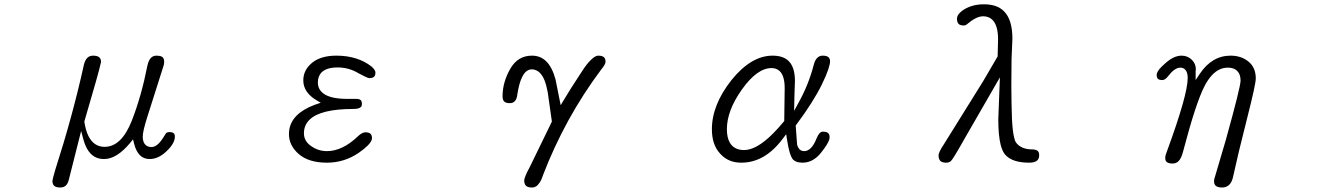

<svg xmlns="http://www.w3.org/2000/svg" viewBox="-20 -731 6040 876"><path d="M254.9 124.5Q271.5 124.5 281 115Q290.5 105.5 294.9 85.4L350.1 -133.3L360.4 -95.2Q378.4 -28.3 421.4 -11.2Q436.5 -5.4 455.1 -5.4Q512.7 -5.4 574.2 -79.6L586.9 -95.2L591.8 -75.7Q600.6 -40.5 618.2 -22.9Q635.7 -5.4 663.1 -5.4Q702.6 -5.4 739.3 -40.5Q777.8 -76.7 777.8 -107.4Q777.8 -117.7 772.9 -122.6Q767.1 -128.4 752.9 -128.4Q742.7 -128.4 737.3 -123Q735.4 -120.6 731.7 -114Q728 -107.4 723.1 -100.6Q697.3 -60.1 670.9 -60.1Q653.8 -60.1 643.6 -70.3Q631.3 -82.5 631.3 -107.4Q631.3 -132.3 651.4 -195.3L722.7 -419.9Q729 -435.5 729 -449.2Q729 -466.3 718.8 -472.2Q710 -477.1 694.3 -477.1Q678.7 -477.1 668.9 -467.3Q657.2 -455.6 651.9 -428.7Q625 -292 581.1 -179.7Q534.2 -61 457 -61Q408.7 -61 383.8 -109.9Q371.1 -134.8 364.7 -176.3Q432.6 -406.7 439.9 -443.8L440.9 -448.2Q440.9 -461.9 434.1 -468.3Q425.8 -477.1 404.3 -477.1Q383.8 -477.1 373 -460.4Q365.7 -449.7 361.3 -429.2Q311.5 -203.1 232.4 43Q220.2 84.5 219.2 93.8Q219.2 108.9 226.6 116.2Q234.9 124.5 254.9 124.5Z M1657.2 -66.4Q1677.2 -86.4 1677.2 -100.1Q1677.2 -113.8 1670.4 -120.6Q1663.6 -127.4 1646.5 -127.4Q1637.7 -127.4 1626 -119.6Q1619.1 -115.2 1612.8 -108.9Q1542 -41.5 1471.7 -41.5Q1432.1 -41.5 1400.4 -64Q1366.7 -86.4 1366.7 -122.8Q1366.7 -159.2 1391.6 -184.1Q1441.4 -233.9 1592.8 -233.9Q1617.7 -233.9 1626.5 -242.7Q1631.3 -247.6 1631.3 -256.8Q1631.3 -268.6 1625.7 -274.2Q1620.1 -279.8 1605.5 -279.8H1565.4Q1478.5 -279.8 1447.8 -311Q1430.2 -328.1 1430.2 -354.5Q1430.2 -383.3 1447.3 -400.9Q1470.2 -423.3 1520.5 -423.3Q1572.3 -423.3 1616.2 -396.5Q1653.8 -376 1664.1 -374.5Q1680.2 -374.5 1687 -381.3Q1692.9 -387.2 1692.9 -400.4Q1692.9 -411.6 1674.8 -427.7Q1611.3 -477.1 1514.6 -477.1Q1444.8 -477.1 1404.8 -445.3Q1363.8 -412.1 1363.8 -364.3Q1363.8 -309.6 1424.3 -273.4L1443.4 -262.2L1413.6 -252Q1362.3 -232.4 1333.5 -203.6Q1298.3 -168.5 1298.3 -119.1Q1298.3 -67.4 1342.8 -28.3Q1388.2 11.2 1471.7 11.2Q1549.8 11.2 1615.2 -32.7Q1642.1 -51.3 1657.2 -66.4Z M2397 31.2Q2382.3 58.1 2377 72.5Q2371.6 86.9 2371.6 92.3Q2371.6 97.7 2372.6 102.5Q2374.5 111.3 2379.4 116.2Q2387.7 124.5 2407.2 124.5Q2414.6 124.5 2419.4 122.6Q2427.7 119.1 2432.9 113.8Q2438 108.4 2441.9 102.5Q2450.7 89.8 2457 69.8V69.3Q2557.6 -192.9 2723.6 -414.6Q2742.7 -437.5 2742.7 -449.2Q2742.7 -462.9 2736.3 -469.2Q2728.5 -477.1 2709 -477.1Q2695.3 -477.1 2674.8 -456.5Q2656.7 -439 2635.7 -406.2Q2578.1 -318.8 2551.8 -273.9L2538.1 -251L2514.6 -368.7Q2499.5 -423.8 2472.9 -450.4Q2446.3 -477.1 2407.2 -477.1Q2342.8 -477.1 2308.6 -418Q2272.9 -356.4 2272.9 -291Q2272.9 -275.4 2280.5 -267.8Q2288.1 -260.3 2305.7 -260.3Q2319.8 -260.3 2328.1 -268.6Q2337.9 -277.8 2340.3 -300.3Q2347.2 -342.3 2356.4 -366.2Q2365.7 -390.1 2377.4 -401.9Q2390.1 -414.6 2406.2 -414.6Q2426.8 -414.6 2442.9 -398.9Q2455.6 -386.2 2464.4 -364.3Q2473.1 -342.3 2479 -310.1L2498 -176.3Z M3375 -46.4Q3329.1 -46.4 3309.6 -80.6Q3296.4 -103.5 3296.4 -141.6Q3296.4 -226.1 3364.7 -322.3Q3434.1 -420.4 3500 -420.4Q3523.4 -420.4 3538.1 -405.8Q3560.1 -383.8 3560.1 -329.1L3558.1 -178.7Q3530.3 -145 3506.3 -121.1Q3431.6 -46.4 3375 -46.4ZM3641.6 11.2Q3690.4 11.2 3727.1 -35.6Q3757.3 -73.7 3763.7 -94.7Q3765.1 -100.6 3765.1 -104.5Q3765.1 -120.6 3755.4 -126Q3748 -130.4 3734.4 -130.4Q3718.3 -130.4 3706.5 -101.6Q3694.3 -70.3 3679.9 -55.9Q3665.5 -41.5 3649.4 -41.5Q3636.2 -41.5 3628.2 -49.6Q3620.1 -57.6 3616.7 -71.8L3610.4 -158.2Q3690.4 -265.1 3730 -346.2Q3751 -389.6 3759 -414.3Q3767.1 -439 3767.1 -450.9Q3767.1 -462.9 3760.7 -469.2Q3752.9 -477.1 3733.4 -477.1Q3718.8 -477.1 3708.5 -466.8Q3698.2 -457 3692.4 -434.1Q3668.9 -343.8 3623 -261.7L3603 -225.1L3605 -307.1L3606.9 -361.3Q3606.9 -423.8 3578.6 -452.1Q3553.7 -477.1 3504.9 -477.1Q3407.2 -477.1 3317.4 -365.7Q3228 -252.4 3228 -141.6Q3228 -71.3 3264.6 -31.2Q3285.2 -7.8 3311.5 2.4Q3334 11.2 3362.3 11.2Q3470.2 11.2 3552.2 -99.1L3566.9 -118.7L3570.8 -94.2Q3576.7 -55.7 3583 -35.2Q3589.4 -15.1 3595.2 -6.8Q3608.9 11.2 3641.6 11.2Z M4262.2 -22.5Q4262.2 -4.9 4270.3 3.2Q4278.3 11.2 4296.9 11.2Q4310.5 11.2 4318.4 3.9Q4328.1 -4.4 4379.9 -96.7L4542 -377.9L4534.7 -186.5Q4534.7 -113.8 4545.4 -70.8Q4553.7 -38.1 4567.9 -23.4Q4600.1 11.2 4675.8 11.2Q4702.1 11.2 4712.9 0.5Q4721.2 -7.8 4721.2 -23.4Q4721.2 -35.6 4715.3 -41.5Q4708 -48.8 4690.4 -49.3Q4637.2 -49.3 4614.3 -82.5Q4606 -97.7 4601.1 -137.9Q4596.2 -178.2 4595.2 -255.9L4594.2 -338.9L4595.2 -461.4L4599.1 -554.7Q4599.1 -641.6 4560.5 -679.7Q4529.3 -711.4 4469.7 -711.4Q4418.9 -711.4 4381.3 -689.5Q4368.2 -681.6 4360.4 -673.8Q4352.5 -666 4349.4 -659.2Q4346.2 -652.3 4346.2 -645.5Q4346.2 -629.4 4353.5 -622.1Q4360.8 -614.7 4377 -614.7Q4385.7 -614.7 4392.6 -621.1Q4413.6 -638.7 4431.6 -647.7Q4449.7 -656.7 4465.8 -656.7Q4491.7 -656.7 4508.3 -640.1Q4533.7 -614.7 4533.7 -550.8L4531.7 -473.6L4465.8 -360.8L4285.6 -71.3Q4272.5 -51.8 4267.3 -40Q4262.2 -28.3 4262.2 -22.5Z M5526.4 64.9Q5519 86.4 5519 96.7Q5519 102.1 5520.8 107.2Q5522.5 112.3 5525.9 115.7Q5534.7 124.5 5555.7 124.5Q5575.7 124.5 5588.6 111.8Q5601.6 99.1 5606.9 71.3Q5627.9 -25.9 5668.9 -187Q5709.5 -346.2 5709.5 -373Q5709.5 -421.9 5677.2 -449.2Q5643.6 -477.1 5594.7 -477.1Q5509.3 -477.1 5453.6 -393.6L5435.1 -365.7V-404.8L5436 -415.5Q5436 -439.5 5418.5 -457.5Q5398.9 -477.1 5371.1 -477.1Q5335 -477.1 5296.9 -442.4Q5285.2 -432.6 5280.8 -427.7Q5268.6 -416 5262.9 -406Q5257.3 -396 5257.3 -389.6Q5257.3 -377.4 5262.7 -371.6Q5269 -365.7 5283.2 -365.7Q5296.4 -365.7 5310.1 -384.3Q5339.8 -422.4 5365.2 -422.4Q5378.4 -422.4 5387.2 -413.6Q5398.9 -401.9 5398.9 -375Q5398.9 -298.8 5304.7 -42Q5296.4 -22.5 5296.4 -10.5Q5296.4 1.5 5302.2 7.3Q5310.1 15.1 5330.1 15.1Q5346.2 15.1 5356.9 4.4Q5369.6 -8.3 5377 -36.6Q5436.5 -263.7 5476.1 -338.9Q5505.9 -396.5 5545.4 -414.6Q5563 -422.4 5582 -422.4Q5609.9 -422.4 5625 -407.2Q5640.1 -392.1 5640.1 -363.3Q5640.1 -334.5 5572.3 -90.8Z"/></svg>

Font: YuPearl-ExtraLight
Style: ExtraLight
Weight: 200
Designer: Max Yao
Foundry: Max-Everyday
Version: Version 1.011; ttfautohint (v1.8.3)